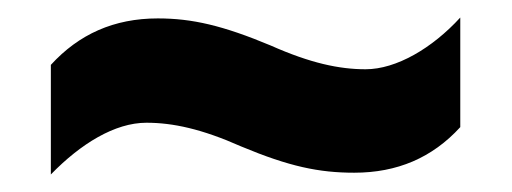

<svg xmlns="http://www.w3.org/2000/svg" viewBox="-20 -462 584 219"><path d="M255 -295C310 -272 344 -265 384 -265C433 -265 473 -282 505 -317V-442C473 -407 432 -383 397 -383C367 -383 334 -390 289 -410C234 -433 199 -441 160 -441C110 -441 70 -423 38 -388V-263C72 -298 111 -322 147 -322C177 -322 210 -315 255 -295Z"/></svg>

Font: Noto Sans Myanmar SemiCondensed ExtraBold
Style: Regular
Weight: 800
Width: 4
Designer: Monotype Design Team
Foundry: Monotype Imaging Inc.
Version: Version 2.107